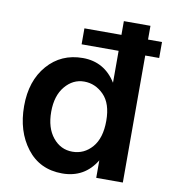

<svg xmlns="http://www.w3.org/2000/svg" viewBox="-81 -776 755 853"><g transform="rotate(10 297.0 -350.0)"><path d="M529 0H409V-79Q357 7 256 7Q155 7 96.5 -69Q38 -145 38 -259Q38 -373 99.5 -443.5Q161 -514 258.5 -514Q356 -514 409 -429V-573H242V-645H409V-707H529V-645H592V-573H529ZM282.5 -412Q232 -412 196.5 -369.5Q161 -327 161 -254.5Q161 -182 196 -139Q231 -96 284 -96Q337 -96 373 -137.5Q409 -179 409 -257Q409 -335 371 -373.5Q333 -412 282.5 -412Z"/></g></svg>

Font: Hind Colombo SemiBold
Style: Regular
Weight: 600
Designer: Jyotish Sonowal, Aditi Pimprikar
Foundry: Indian Type Foundry
Version: Version 1.000;PS 1.0;hotconv 1.0.86;makeotf.lib2.5.63406; tt